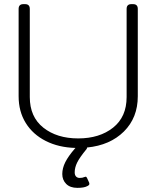

<svg xmlns="http://www.w3.org/2000/svg" viewBox="-20 -700 756 928"><path d="M646 -657V-235Q646 -131 579 -64.5Q512 2 401 13Q401 17 398 21Q365 61 353 85.5Q341 110 341 133Q341 146 347.5 153Q354 160 365 160Q379 160 387 156Q393 154 394 154Q398 154 401 161L411 183Q412 185 412 189Q412 195 401 200Q386 208 354 208Q319 208 300 189Q281 170 281 141Q281 113 295.5 84Q310 55 342 18L345 15Q264 13 201.5 -18.5Q139 -50 104.5 -105.5Q70 -161 70 -235V-657Q70 -680 93 -680H101Q124 -680 124 -657V-231Q124 -135 189.5 -83Q255 -31 358 -31Q461 -31 526.5 -83Q592 -135 592 -231V-657Q592 -680 615 -680H623Q646 -680 646 -657Z"/></svg>

Font: Mitr ExtraLight
Style: Regular
Weight: 250
Designer: Thanarat Vachiruckul
Foundry: Cadson Demak Co.,Ltd.
Version: Version 1.000